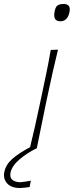

<svg xmlns="http://www.w3.org/2000/svg" viewBox="-100 -745 371 965"><path d="M50 0Q63.5 -56.5 75.5 -108.5Q87.5 -160.5 100 -221L110.5 -270.5Q123.5 -332 134.5 -385Q145.5 -438 155 -494L191.5 -495.5Q177.5 -439 165.8 -386.2Q154 -333.5 140.5 -270.5L130 -221Q117.5 -160.5 107 -108.5Q96.5 -56.5 85 0ZM203 -638Q162 -638 176 -694Q180.5 -713 191.2 -719Q202 -725 220 -725Q258 -725 249 -683Q239 -638 203 -638ZM0 200Q-43.5 200 -64.5 176.2Q-85.5 152.5 -78 118Q-70.5 82.5 -38.5 53.8Q-6.5 25 60 -10L62 -20H78L85 0Q37 23 -1.2 55.5Q-39.5 88 -47 122Q-52 146.5 -38.5 158.2Q-25 170 1 171Q14 170 30 167.5Q46 165 55 163L49 195Q40 196.5 25.2 198.2Q10.5 200 0 200Z"/></svg>

Font: Commissioner Flair Thin
Style: Italic
Weight: 100
Italic angle: -12°
Designer: Kostas Bartsokas
Foundry: Kostas Bartsokas
Version: Version 1.000; ttfautohint (v1.8.3)